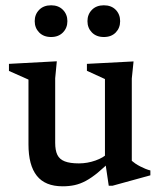

<svg xmlns="http://www.w3.org/2000/svg" viewBox="-20 -676 593 708"><path d="M183.5 -149.5Q183.5 -121.5 191.5 -105Q199.5 -88.5 218.8 -81Q238 -73.5 271 -73.5Q302 -73.5 331.8 -84Q361.5 -94.5 377 -110.5L394.5 -89Q364.5 -59 340.8 -39.5Q317 -20 296.5 -9Q276 2 255.5 6.5Q235 11 211 11Q146.5 11 115.8 -27.8Q85 -66.5 85 -143.5V-382.5L13 -414.5V-440.5L189.5 -450L183.5 -387.5ZM381 9 367 -85.5V-384.5L300.5 -415V-440.5L472.5 -449.5L466 -386.5V-83Q471 -78.5 479 -73Q487 -67.5 496.8 -62.5Q506.5 -57.5 516.2 -53.5Q526 -49.5 534.5 -47.5V-29.5L394.5 9ZM168.5 -539.5Q141 -539.5 124.5 -556.2Q108 -573 108 -598Q108 -623 124.5 -639.8Q141 -656.5 168.5 -656.5Q195.5 -656.5 212 -639.8Q228.5 -623 228.5 -598Q228.5 -573 212 -556.2Q195.5 -539.5 168.5 -539.5ZM363 -539.5Q335.5 -539.5 319 -556.2Q302.5 -573 302.5 -598Q302.5 -623 319 -639.8Q335.5 -656.5 363 -656.5Q390.5 -656.5 406.8 -639.8Q423 -623 423 -598Q423 -573 406.8 -556.2Q390.5 -539.5 363 -539.5Z"/></svg>

Font: Newsreader 16pt 16pt Medium
Style: Regular
Weight: 500
Version: Version 1.003